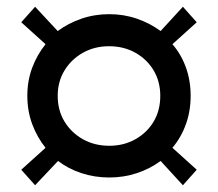

<svg xmlns="http://www.w3.org/2000/svg" viewBox="-20 -578 646 569"><path d="M304 -52Q260 -52 221 -65Q182 -78 152 -101L84 -29L43 -75L115 -140Q90 -171 75.5 -210Q61 -249 61 -294Q61 -339 75.5 -377.5Q90 -416 115 -447L43 -512L84 -558L151 -486Q182 -509 221 -522.5Q260 -536 304 -536Q347 -536 386 -522.5Q425 -509 456 -486L522 -558L563 -512L491 -447Q517 -417 531 -378Q545 -339 545 -294Q545 -249 531 -210Q517 -171 491 -140L563 -75L522 -29L456 -101Q425 -78 386 -65Q347 -52 304 -52ZM151 -294Q151 -251 171 -218Q191 -185 225.5 -165.5Q260 -146 304 -146Q347 -146 381.5 -165.5Q416 -185 435.5 -218Q455 -251 455 -294Q455 -336 435.5 -369Q416 -402 381.5 -421.5Q347 -441 303 -441Q260 -441 225.5 -421.5Q191 -402 171 -369Q151 -336 151 -294Z"/></svg>

Font: Rokkitt SemiBold
Style: Bold
Weight: 700
Version: Version 3.103